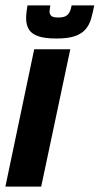

<svg xmlns="http://www.w3.org/2000/svg" viewBox="-39 -693 370 713"><path d="M-19 0 88 -510H222L114 0ZM171 -550Q126 -550 101.5 -559Q77 -568 67.5 -585Q58 -602 58 -625Q58 -636 59.5 -648Q61 -660 63 -673H148Q147 -667 146 -661Q145 -655 145 -650Q145 -640 151.5 -634Q158 -628 177 -628Q197 -628 206.5 -634Q216 -640 220.5 -650.5Q225 -661 227 -673H311Q306 -647 299.5 -624Q293 -601 279 -584.5Q265 -568 239.5 -559Q214 -550 171 -550Z"/></svg>

Font: Saira ExtraCondensed Black
Style: Italic
Weight: 900
Width: 2
Italic angle: -12°
Designer: Hector Gatti with collaboration of the Omnibus-Type team
Foundry: Omnibus-Type
Version: Version 1.101